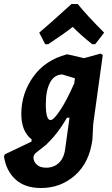

<svg xmlns="http://www.w3.org/2000/svg" viewBox="-73 -747 561 964"><path d="M154 -525 124 -583Q165 -617 286 -727H317Q363 -670 450 -583L405 -525H390Q331 -572 292 -612Q251 -579 169 -525ZM267 -474 349 -455 432 -478 443 -471 395 -124 391 -46Q376 69 304 133Q232 197 133 197Q52 197 5 154Q-42 111 -53 39L-49 28L85 -36L86 -47Q34 -87 34 -175Q34 -277 93.5 -361Q153 -445 262 -474ZM157 -224Q157 -144 181 -144Q196 -144 228.5 -192.5Q261 -241 300 -329L303 -354L240 -373Q200 -373 178.5 -333Q157 -293 157 -224ZM159 95Q198 95 224 69.5Q250 44 255 -5L276 -156H263Q218 -76 157 -19L109 19Q95 30 95 44Q95 64 111.5 79.5Q128 95 159 95Z"/></svg>

Font: Alegreya Sans ExtraBold
Style: Italic
Weight: 800
Italic angle: -7°
Designer: Juan Pablo del Peral
Foundry: Huerta Tipografica
Version: Version 2.007